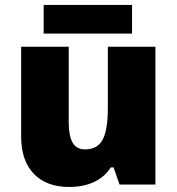

<svg xmlns="http://www.w3.org/2000/svg" viewBox="-20 -741 710 771"><path d="M460 0 436 -68.8H424.8Q400.9 -30.8 358.2 -10.5Q315.4 9.8 257.8 9.8Q166.5 9.8 115.7 -43.2Q64.9 -96.2 64.9 -192.9V-553.2H255.9V-251Q255.9 -196.8 271.2 -168.9Q286.6 -141.1 321.8 -141.1Q371.1 -141.1 392.1 -179.9Q413.1 -218.8 413.1 -311V-553.2H604V0ZM155.3 -721.2H510.3V-606H155.3Z"/></svg>

Font: Open Sans ExtBd
Style: Bold
Weight: 800
Foundry: Ascender Corporation
Version: Version 1.10